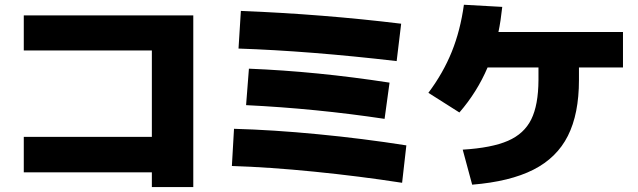

<svg xmlns="http://www.w3.org/2000/svg" viewBox="-20 -754 2633 792"><path d="M606.4 -43H78.1V-189.5H606.4V-545.9H78.1V-690.4H777.3V17.6H606.4Z M936.5 -69.3 945.3 -222.7Q1105.5 -218.3 1291 -200.4Q1476.6 -182.6 1656.2 -154.3L1638.7 0Q1462.4 -27.3 1276.1 -45.9Q1089.8 -64.5 936.5 -69.3ZM995.1 -320.3 1006.8 -470.7Q1286.6 -459.5 1586.9 -413.1L1566.4 -263.7Q1283.2 -306.2 995.1 -320.3ZM963.9 -553.7 973.6 -709Q1314.9 -695.3 1634.8 -656.2L1616.2 -502Q1255.4 -543.9 963.9 -553.7Z M2201.2 -423.8V-475.6H1991.2Q1948.2 -374.5 1875 -290L1747.1 -371.1Q1808.1 -452.6 1843.5 -540.3Q1878.9 -627.9 1893.6 -734.4L2051.8 -725.6Q2045.4 -666 2036.1 -622.1H2549.8V-475.6H2368.2V-423.8Q2368.2 -284.2 2322.5 -193.6Q2276.9 -103 2180.2 -54Q2083.5 -4.9 1927.7 7.8L1888.7 -136.7Q2008.3 -144 2075.2 -173.1Q2142.1 -202.1 2171.4 -261.5Q2200.7 -320.8 2201.2 -423.8Z"/></svg>

Font: Pretendard GOV Black
Style: Regular
Weight: 900
Designer: Base glyphs from Inter by Rasmus Andersson; Hangeul glyphs from Noto Sans CJK(Source Han Sans) by Jang Soo-young and Kan
Foundry: Kil Hyung-jin
Version: Version 1.309